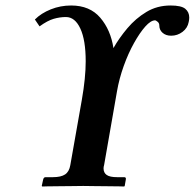

<svg xmlns="http://www.w3.org/2000/svg" viewBox="-20 -678 709 699"><path d="M236 -77 278 -315Q285 -355 288.5 -390Q292 -425 292 -455Q292 -532 272.5 -574Q253 -616 220 -616Q198 -616 175.5 -609.5Q153 -603 124 -582L107 -607Q130 -630 165 -644Q200 -658 239 -658Q307 -658 345 -613.5Q383 -569 393 -503Q414 -540 444 -575.5Q474 -611 513 -634.5Q552 -658 601 -658Q640 -658 654.5 -646Q669 -634 669 -614Q669 -610 668.5 -606.5Q668 -603 667 -598Q663 -576 644.5 -562Q626 -548 603 -548Q584 -548 572 -558.5Q560 -569 560 -585Q560 -594 553.5 -599Q547 -604 545 -604Q529 -604 509 -581.5Q489 -559 468 -521.5Q447 -484 430.5 -438Q414 -392 406 -346L359 -77Q358 -74 357.5 -71Q357 -68 357 -65Q357 -49 368.5 -41Q380 -33 406 -33H432Q440 -33 438 -24L434 -1L432 1Q432 1 414 0.5Q396 0 370.5 0Q345 0 320.5 -0.5Q296 -1 283 -1Q268 -1 243.5 -0.5Q219 0 194 0Q169 0 151.5 0.5Q134 1 134 1L132 -1L137 -24Q139 -33 146 -33H173Q202 -33 217 -43Q232 -53 236 -77Z"/></svg>

Font: Libertinus Serif Semibold Italic
Style: Regular
Weight: 600
Italic angle: -11.5°
Designer: Philipp H. Poll, Khaled Hosny
Foundry: Caleb Maclennan
Version: Version 7.051;RELEASE